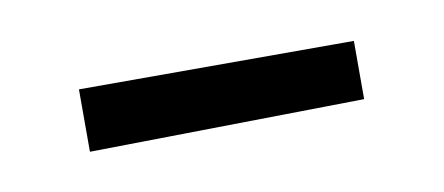

<svg xmlns="http://www.w3.org/2000/svg" viewBox="-25 -572 317 137"><g transform="rotate(-10 133.5 -503.5)"><path d="M33.7 -480.7V-525.9H232.9V-483.7Z"/></g></svg>

Font: Parastoo
Style: Regular
Weight: 400
Foundry: Saber Rastikerdar (saber.rastikerdar@gmail.com)
Version: Version 3.000